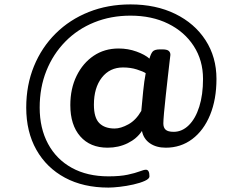

<svg xmlns="http://www.w3.org/2000/svg" viewBox="-20 -727 1100 871"><path d="M472 124Q358 124 274.5 79Q191 34 145 -47.5Q99 -129 99 -239Q99 -341 134 -426.5Q169 -512 232.5 -575Q296 -638 382.5 -672.5Q469 -707 572 -707Q687 -707 775 -664Q863 -621 912.5 -544.5Q962 -468 962 -369Q962 -276 933 -205.5Q904 -135 852 -96Q800 -57 732 -57Q689 -57 660 -77Q631 -97 624 -133Q601 -98 559.5 -77.5Q518 -57 468 -57Q389 -57 344 -108.5Q299 -160 299 -250Q299 -325 327.5 -383Q356 -441 405 -474Q454 -507 518 -507Q561 -507 599.5 -493Q638 -479 658 -461Q664 -483 672.5 -493Q681 -503 706 -503H716Q737 -503 745 -496.5Q753 -490 753 -478Q753 -477 749.5 -449Q746 -421 741.5 -379.5Q737 -338 732 -293.5Q727 -249 724 -214.5Q721 -180 721 -167Q721 -148 731.5 -138.5Q742 -129 768 -129Q806 -129 836.5 -159Q867 -189 884 -243Q901 -297 901 -369Q901 -453 859 -518Q817 -583 743 -619.5Q669 -656 572 -656Q483 -656 407.5 -625.5Q332 -595 276.5 -538.5Q221 -482 190.5 -406Q160 -330 160 -239Q160 -145 198 -74.5Q236 -4 306 34.5Q376 73 472 73Q525 73 559.5 65.5Q594 58 613.5 50.5Q633 43 642 43Q658 43 658 73Q658 84 637 93.5Q616 103 585 110Q554 117 523 120.5Q492 124 472 124ZM500 -144Q528 -144 562.5 -163Q597 -182 621 -224Q625 -267 629.5 -313Q634 -359 641 -395Q629 -403 600.5 -412Q572 -421 538 -421Q478 -421 442 -375Q406 -329 406 -252Q406 -193 430.5 -168.5Q455 -144 500 -144Z"/></svg>

Font: Asap Expanded SemiBold
Style: Regular
Weight: 600
Width: 7
Designer: Pablo Cosgaya
Foundry: Omnibus-Type
Version: Version 3.001; ttfautohint (v1.8.4.7-5d5b)